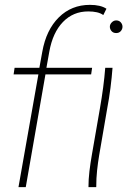

<svg xmlns="http://www.w3.org/2000/svg" viewBox="-20 -770 532 790"><path d="M56 0 138 -464H36L40 -491H142L154 -557Q170 -647 222 -698.5Q274 -750 350 -750Q394 -750 418 -734L405 -708Q394 -716 378.5 -719.5Q363 -723 343 -723Q281 -723 239 -679.5Q197 -636 183 -558L171 -491H359L355 -464H167L86 0ZM344 0Q344 -32 348 -65.5Q352 -99 358 -133L391 -323Q399 -369 404.5 -410.5Q410 -452 413 -491H443Q440 -451 434.5 -408Q429 -365 421 -323L388 -131Q383 -101 379.5 -69Q376 -37 376 0ZM458 -634Q446 -634 439 -642Q432 -650 432 -660Q432 -670 440 -678Q448 -686 458 -686Q470 -686 477 -678Q484 -670 484 -660Q484 -650 477 -642Q470 -634 458 -634Z"/></svg>

Font: Livvic Thin
Style: Italic
Weight: 250
Italic angle: -10°
Designer: Jacques Le Bailly, Baron von Fonthausen
Version: Version 1.001; ttfautohint (v1.8.2)